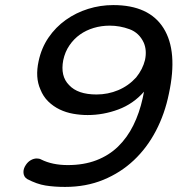

<svg xmlns="http://www.w3.org/2000/svg" viewBox="-20 -728 699 756"><path d="M360 -356Q405 -356 445.5 -373Q486 -390 516 -423Q542 -455 551 -492Q559 -530 546 -560Q528 -599 490 -613Q452 -627 412 -627Q379 -627 349 -618Q319 -609 295 -592Q271 -575 253.5 -549.5Q236 -524 229 -491Q217 -428 252 -393Q286 -356 360 -356ZM426 -708Q567 -708 624 -617Q681 -526 645 -359Q629 -280 594 -213Q559 -146 507 -97Q455 -48 387 -20Q319 8 236 8Q194 8 159.5 2.5Q125 -3 87 -23Q74 -31 72.5 -47Q71 -63 82 -79Q90 -91 101.5 -97.5Q113 -104 125 -104Q135 -104 142 -100Q186 -78 247 -78Q310 -78 359.5 -97Q409 -116 445 -151Q481 -186 505 -234.5Q529 -283 542 -342L547 -367Q505 -319 446 -297Q387 -275 325 -275Q297 -275 268.5 -280Q240 -285 215 -297Q190 -309 170 -328.5Q150 -348 139 -376Q118 -423 132 -487Q143 -539 171 -580Q199 -621 239 -649.5Q279 -678 327 -693Q375 -708 426 -708Z"/></svg>

Font: Sepalumica Med
Style: Italic
Weight: 500
Italic angle: -12°
Designer: Julieta Ulanovsky
Foundry: Julieta Ulanovsky
Version: Version 7.200